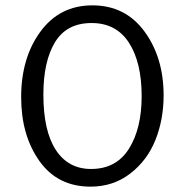

<svg xmlns="http://www.w3.org/2000/svg" viewBox="-20 -685 689 717"><path d="M325 -665Q448 -665 519.5 -567.5Q591 -470 591 -329Q591 -239 560.5 -162.5Q530 -86 466.5 -37Q403 12 318 12Q195 12 127 -84Q59 -180 59 -322Q59 -469 131 -567Q203 -665 325 -665ZM320 -54Q414 -54 461.5 -129.5Q509 -205 509 -326Q509 -452 461.5 -525.5Q414 -599 322 -599Q229 -599 185.5 -527.5Q142 -456 142 -332Q142 -196 188.5 -125Q235 -54 320 -54Z"/></svg>

Font: Quattrocento Sans
Style: Regular
Weight: 400
Designer: Pablo Impallari
Foundry: Pablo Impallari, Igino Marini, Brenda Gallo
Version: Version 2.000